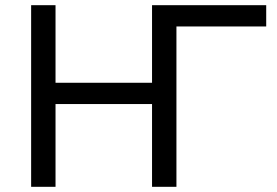

<svg xmlns="http://www.w3.org/2000/svg" viewBox="-20 -720 1066 740"><path d="M194 0H100V-700H194V-401H566V-700H1006V-618H660V0H566V-319H194Z"/></svg>

Font: Golos Text
Style: Regular
Weight: 400
Designer: A.Korolkova, Vitaly Kuzmin
Foundry: ParaType Ltd
Version: Version 2.004